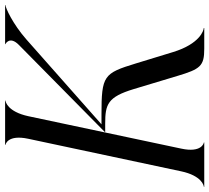

<svg xmlns="http://www.w3.org/2000/svg" viewBox="-66 -766 820 752"><g transform="rotate(-90 344.0 -390.0)"><path d="M544 -726 201.5 -388H235.5C311.5 -388 340 -378.5 371 -276.5L422.5 -105.5C449.5 -15 461.5 0 529 0H610V-2C602 -2 548.5 -16 516 -122.5L471.5 -268C433 -394 424 -402.5 272 -402.5H233L566.5 -697.5C626.5 -750 689 -778.5 700 -778.5V-780H547V-779C547.5 -779 581 -762.5 544 -726ZM176.5 -689.5 49 -90.5C32 -10.5 -6.5 -1.5 -12 -1.5V0H162V-1.5C159.5 -1.5 120.5 -10.5 138 -90.5L265 -689.5C282.5 -769.5 321 -778.5 326 -778.5V-780H152.5V-778.5C155 -778.5 193.5 -769.5 176.5 -689.5Z"/></g></svg>

Font: Beautique Display Italic
Style: Regular
Weight: 400
Italic angle: -12°
Designer: Nhat-Quang Ngo
Version: Version 1.100;Glyphs 3.2.3 (3260)